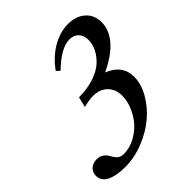

<svg xmlns="http://www.w3.org/2000/svg" viewBox="-191 -769 897 897"><g transform="rotate(-45 257.5 -320.0)"><path d="M120.1 11.2Q61.5 11.2 27.6 -5.9Q-6.3 -22.9 -6.3 -56.6Q-6.3 -79.6 9.5 -94.5Q25.4 -109.4 51.3 -109.4Q86.9 -109.4 106 -75.2Q117.7 -54.2 128.7 -45.4Q139.6 -36.6 158.7 -36.6Q195.3 -36.6 230.2 -54.4Q265.1 -72.3 290.3 -100.3Q315.4 -128.4 330.6 -164.3Q345.7 -200.2 345.7 -235.4Q345.7 -277.3 319.3 -304Q293 -330.6 247.1 -330.6Q222.7 -330.6 185.1 -320.8L197.3 -372.1Q251 -372.1 294.7 -386.2Q338.4 -400.4 364.5 -423.6Q390.6 -446.8 404.5 -474.6Q418.5 -502.4 418.5 -531.2Q418.5 -560.1 402.1 -577.6Q385.7 -595.2 356.9 -595.2Q300.3 -595.2 224.1 -520.5L207.5 -536.1Q247.6 -591.8 299.3 -621.3Q351.1 -650.9 403.3 -650.9Q455.1 -650.9 487.8 -622.3Q520.5 -593.8 520.5 -544.4Q520.5 -495.1 482.2 -450Q443.8 -404.8 365.7 -368.2Q447.8 -335.4 447.8 -257.8Q447.8 -210.4 419.7 -161.4Q391.6 -112.3 346.7 -74.5Q301.8 -36.6 241.2 -12.7Q180.7 11.2 120.1 11.2Z"/></g></svg>

Font: Elstob SemiBold
Style: Italic
Weight: 600
Italic angle: -20°
Designer: Peter S. Baker
Version: Version 1.015